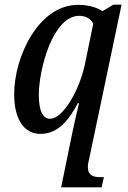

<svg xmlns="http://www.w3.org/2000/svg" viewBox="-20 -566 549 826"><path d="M284 40 243 240H417L427 196H410C382 196 358 189 358 153C358 142 361 126 366 106L503 -546H468L421 -518C393 -537 349 -546 313 -545C145 -543 41 -321 41 -161C41 -50 85 10 154 10C232 10 278 -53 315 -122H320C315 -103 292 -2 284 40ZM195 -55C167 -55 147 -84 147 -158C147 -267 207 -498 321 -498C351 -498 374 -482 381 -463L345 -288C322 -180 252 -55 195 -55Z"/></svg>

Font: Noto Serif Condensed Medium
Style: Italic
Weight: 500
Width: 3
Italic angle: -12°
Designer: Monotype Design Team
Foundry: Monotype Imaging Inc.
Version: Version 2.013